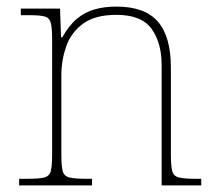

<svg xmlns="http://www.w3.org/2000/svg" viewBox="-20 -562 657 582"><path d="M38 0V-20H61Q98 -20 114 -24Q130 -28 134 -43.5Q138 -59 138 -94V-442Q138 -477 134 -492.5Q130 -508 115.5 -512Q101 -516 71 -516H43V-536H162L165 -449H169Q189 -485 213 -505Q237 -525 266.5 -533.5Q296 -542 333 -542Q419 -542 458.5 -496.5Q498 -451 498 -357V-94Q498 -59 502 -43.5Q506 -28 522.5 -24Q539 -20 575 -20H590V0H470V-365Q470 -432 439.5 -474.5Q409 -517 333 -517Q268 -517 231.5 -490Q195 -463 180.5 -421Q166 -379 166 -334V-94Q166 -59 170 -43.5Q174 -28 190.5 -24Q207 -20 243 -20H259V0Z"/></svg>

Font: Noto Serif Gujarati Thin
Style: Regular
Weight: 250
Version: Version 2.102